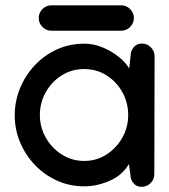

<svg xmlns="http://www.w3.org/2000/svg" viewBox="-20 -705 651 738"><path d="M304.2 -537.1Q340.3 -537.1 374.8 -522.7Q409.2 -508.3 436.3 -486.6Q463.4 -464.8 476.6 -441.9L481.9 -488.8Q481.9 -508.8 493.7 -523.2Q505.4 -537.6 525.4 -537.6Q545.4 -537.6 559.8 -523.2Q574.2 -508.8 574.2 -488.8V-487.8L573.2 -35.6Q573.2 -15.6 558.8 -1.2Q544.4 13.2 524.4 13.2Q504.4 13.2 492.7 -1.2Q481 -15.6 481 -35.6L475.6 -74.7Q450.2 -31.2 401.4 -10Q352.5 11.2 303.2 11.2Q248 11.2 199.7 -10.5Q151.4 -32.2 114.7 -70.3Q78.1 -108.4 57.4 -157.7Q36.6 -207 36.6 -261.7Q36.6 -315.9 56.9 -365.5Q77.1 -415 113.5 -453.9Q149.9 -492.7 198.5 -514.9Q247.1 -537.1 304.2 -537.1ZM472.7 -262.7Q472.7 -310.5 450.4 -350.6Q428.2 -390.6 390.1 -415Q352.1 -439.5 303.2 -439.5Q255.4 -439.5 216.8 -415Q178.2 -390.6 155.8 -350.3Q133.3 -310.1 133.3 -263.2Q133.3 -215.8 156.2 -175.5Q179.2 -135.3 218 -110.8Q256.8 -86.4 303.7 -86.4Q350.6 -86.4 388.9 -110.8Q427.2 -135.3 450 -175.5Q472.7 -215.8 472.7 -262.7ZM177.7 -684.6H445.8Q465.8 -684.6 480.2 -670.2Q494.6 -655.8 494.6 -635.7Q494.6 -615.7 480.2 -601.3Q465.8 -586.9 445.8 -586.9H177.7Q157.7 -586.9 143.3 -601.3Q128.9 -615.7 128.9 -635.7Q128.9 -655.8 143.3 -670.2Q157.7 -684.6 177.7 -684.6Z"/></svg>

Font: Manjari
Style: Bold
Weight: 700
Designer: Santhosh Thottingal <santhosh.thottingal@gmail.com>
Version: Version 2.000